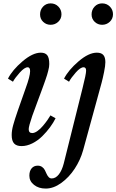

<svg xmlns="http://www.w3.org/2000/svg" viewBox="-20 -850 685 1130"><path d="M85.9 -202.1 130.9 -330.1Q157.2 -401.9 157.2 -431.2Q157.2 -454.1 143.1 -454.1Q124.5 -454.1 96.4 -422.9Q68.4 -391.6 56.2 -369.1L26.9 -387.2Q52.7 -438 112.5 -489Q172.4 -540 220.2 -540Q246.1 -540 258.1 -524.9Q270 -509.8 270 -473.1Q270 -464.8 268.6 -455.3Q267.1 -445.8 263.7 -432.9Q260.3 -419.9 257.1 -408.9Q253.9 -397.9 247.3 -379.4Q240.7 -360.8 236.1 -347.9Q231.4 -335 222.2 -309.8Q212.9 -284.7 207 -269L169.9 -168Q148.9 -106.9 148.9 -89.8Q148.9 -66.9 169.9 -66.9Q183.6 -66.9 200.7 -79.1Q217.8 -91.3 232.9 -109.4Q248 -127.4 259 -143.1Q270 -158.7 276.9 -170.9L307.1 -153.8Q293.9 -127.4 274.2 -100.6Q254.4 -73.7 228.5 -48.1Q202.6 -22.5 170.4 -6.3Q138.2 9.8 106.9 9.8Q77.1 9.8 63 -5.6Q48.8 -21 48.8 -55.2Q48.8 -81.5 57.4 -113Q65.9 -144.5 85.9 -202.1ZM277.8 -704.1Q252.4 -704.1 234.1 -721.4Q215.8 -738.8 215.8 -765.1Q215.8 -792.5 233.6 -811.3Q251.5 -830.1 277.8 -830.1Q305.2 -830.1 323.5 -811.3Q341.8 -792.5 341.8 -766.1Q341.8 -739.7 323 -721.9Q304.2 -704.1 277.8 -704.1ZM581.1 -704.1Q555.7 -704.1 537.4 -721.4Q519 -738.8 519 -765.1Q519 -792.5 536.9 -811.3Q554.7 -830.1 581.1 -830.1Q608.4 -830.1 626.7 -811.3Q645 -792.5 645 -766.1Q645 -739.7 626.2 -721.9Q607.4 -704.1 581.1 -704.1ZM355 112.8 465.8 -331.1Q486.8 -413.6 486.8 -434.1Q486.8 -454.1 472.2 -454.1Q453.1 -454.1 426 -423.3Q398.9 -392.6 386.2 -369.1L356.9 -387.2Q382.8 -438 442.4 -489Q502 -540 549.8 -540Q576.2 -540 588.1 -526.4Q600.1 -512.7 600.1 -483.9Q600.1 -463.4 592.5 -426Q585 -388.7 578.1 -363.3Q571.3 -337.9 551.8 -267.1L469.2 34.2Q453.1 91.8 419.7 142.8Q386.2 193.8 340.6 226.8Q294.9 259.8 249 259.8Q207.5 259.8 180.2 238Q152.8 216.3 152.8 184.1Q152.8 156.7 166 140.9Q179.2 125 202.1 125Q217.3 125 228 132.8Q238.8 140.6 244.1 151.6Q249.5 162.6 254.4 173.6Q259.3 184.6 266.6 192.4Q273.9 200.2 284.2 200.2Q307.6 200.2 326.2 176.5Q344.7 152.8 355 112.8Z"/></svg>

Font: Libre Baskerville
Style: Italic
Weight: 400
Designer: Pablo Impallari, Rodrigo Fuenzalida
Foundry: Pablo Impallari, Rodrigo Fuenzalida
Version: Version 1.000